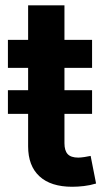

<svg xmlns="http://www.w3.org/2000/svg" viewBox="-20 -696 400 723"><path d="M326.7 -356.4V-267.1H9.8V-356.4ZM326.7 -545.9V-440.4H9.8V-545.9ZM85.9 -675.8H222.7V-156.7Q222.7 -128.9 234.9 -115.7Q247.1 -102.5 274.9 -102.5Q283.2 -102.5 298.1 -104.7Q313 -106.9 321.3 -108.9L341.8 -4.9Q318.8 2 295.9 4.6Q272.9 7.3 252 7.3Q171.4 7.3 128.7 -32Q85.9 -71.3 85.9 -145Z"/></svg>

Font: Inter Cardless
Style: Bold
Weight: 700
Designer: Rasmus Andersson
Foundry: rsms
Version: Version 4.001;git-9221beed3